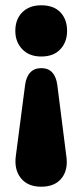

<svg xmlns="http://www.w3.org/2000/svg" viewBox="-20 -518 312 727"><path d="M136 189Q85 189 59 156.5Q33 124 40 72L75 -196Q79 -227 94.5 -243.5Q110 -260 136 -260Q163 -260 178 -243.5Q193 -227 197 -196L231 72Q239 124 213.5 156.5Q188 189 136 189ZM136 -304Q91 -304 64.5 -331.5Q38 -359 38 -401Q38 -445 64.5 -471.5Q91 -498 136 -498Q183 -498 208.5 -471.5Q234 -445 234 -401Q234 -359 208.5 -331.5Q183 -304 136 -304Z"/></svg>

Font: Nunito ExtraLight Black
Style: Regular
Weight: 900
Version: Version 3.602